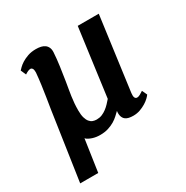

<svg xmlns="http://www.w3.org/2000/svg" viewBox="-169 -709 1005 1035"><g transform="rotate(-30 333.0 -191.5)"><path d="M149.4 181.6H37.1L89.8 -174.8Q94.2 -209.5 99.9 -243.2Q105.5 -276.9 110.8 -311.3Q116.2 -345.7 121.1 -381.3Q126 -417 129.4 -455.1Q129.9 -472.7 125 -480Q120.1 -487.3 113.3 -487.3Q105.5 -487.3 96.9 -483.4Q88.4 -479.5 78.1 -472.7L63.5 -505.4Q66.9 -509.3 76.7 -519Q86.4 -528.8 102.5 -539.1Q118.7 -549.3 140.9 -557.1Q163.1 -564.9 191.9 -564.9Q208.5 -564.9 222.4 -561.8Q236.3 -558.6 246.3 -551.3Q256.3 -543.9 261.7 -531.7Q267.1 -519.5 266.1 -502Q263.7 -462.9 257.6 -419.2Q251.5 -375.5 244.6 -332.5Q241.2 -311 237.5 -290.5Q233.9 -270 231 -249.8Q228 -229.5 226.3 -208.3Q224.6 -187 224.6 -164.1Q224.6 -136.7 229.7 -118.9Q234.9 -101.1 243.4 -90.6Q252 -80.1 263.2 -75.9Q274.4 -71.8 287.1 -71.8Q305.2 -71.8 320.6 -78.1Q335.9 -84.5 349.1 -94.5Q362.3 -104.5 373.3 -116.2Q384.3 -127.9 393.6 -138.7L450.2 -560.5H581.1L519.5 -102.5Q517.1 -83.5 521.2 -74.5Q525.4 -65.4 535.2 -65.4Q543.5 -65.4 554.2 -71.3Q564.9 -77.1 574.7 -84L589.4 -52.7Q585.4 -46.4 574.7 -35.9Q564 -25.4 547.9 -15.4Q531.7 -5.4 511.5 2Q491.2 9.3 468.3 9.3Q453.6 9.3 440.9 6.6Q428.2 3.9 419.2 -3.4Q410.2 -10.7 405.8 -23.9Q401.4 -37.1 403.8 -57.6Q394 -48.3 381.6 -36.6Q369.1 -24.9 352.1 -14.6Q335 -4.4 312.7 2.7Q290.5 9.8 261.7 9.8Q250 9.8 237.8 8.1Q225.6 6.3 214.6 2.7Q203.6 -1 194.1 -5.9Q184.6 -10.7 178.7 -17.6Z"/></g></svg>

Font: Merriweather Bold
Style: Italic
Weight: 700
Italic angle: -7°
Designer: Eben Sorkin ( eben@eyebytes.com )
Foundry: Eben Sorkin ( eben@eyebytes.com )
Version: Version 1.5; ttfautohint (v0.97) -l 13 -r 13 -G 200 -x 24 -f